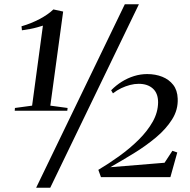

<svg xmlns="http://www.w3.org/2000/svg" viewBox="-20 -835 897 906"><path d="M50.5 -325.5 131.5 -336.5 182.5 -714Q171.5 -710.5 155.5 -706Q139.5 -701.5 120.8 -698Q102 -694.5 83.5 -692L81.5 -711Q104.5 -717.5 126 -726.2Q147.5 -735 167 -745.2Q186.5 -755.5 203 -767Q219.5 -778.5 232 -790.5L278 -780.5L217.5 -336.5L299 -325.5L297.5 -312.5H49.5ZM569 -815H635.5L217 51H150.5ZM456.5 1 444 -33.5Q494.5 -63.5 544.2 -99.5Q594 -135.5 635 -176.2Q676 -217 700.8 -261Q725.5 -305 726 -352Q726 -395 701.2 -417.2Q676.5 -439.5 634.5 -439.5Q614.5 -439.5 593.5 -434Q572.5 -428.5 552 -418.8Q531.5 -409 513 -394.5L504.5 -409Q527.5 -432.5 554.8 -449.5Q582 -466.5 612.5 -476Q643 -485.5 674.5 -485.5Q713.5 -485.5 745.5 -472.8Q777.5 -460 797.2 -434.8Q817 -409.5 818.5 -370Q821 -317.5 792.2 -271.8Q763.5 -226 715.5 -186Q667.5 -146 610.8 -111.2Q554 -76.5 500.5 -46L756.5 -67L793.5 -123.5L816.5 -115.5L784 1Z"/></svg>

Font: Merriweather 144pt
Style: Italic
Weight: 400
Italic angle: -7.8°
Version: Version 2.101